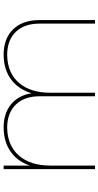

<svg xmlns="http://www.w3.org/2000/svg" viewBox="244 -802 557 1086"><g transform="rotate(-90 523.0 -258.5)"><path d="M755 -517Q849 -517 901 -463Q953 -409 953 -313V0H933V-313Q933 -400 886 -448.5Q839 -497 755 -497Q654 -495 598 -430.5Q542 -366 542 -253V0H522V-313Q522 -400 474.5 -448.5Q427 -497 343 -497Q243 -495 186.5 -430.5Q130 -366 130 -253V0H110V-517H130V-369Q154 -439 209 -477.5Q264 -516 344 -517Q425 -517 476 -475.5Q527 -434 539 -359Q562 -434 617.5 -475Q673 -516 755 -517Z"/></g></svg>

Font: Montserrat arm Thin
Style: Regular
Weight: 250
Designer: Julieta Ulanovsky
Foundry: Julieta Ulanovsky
Version: Version 6.000;PS 006.000;hotconv 1.0.88;makeotf.lib2.5.64775